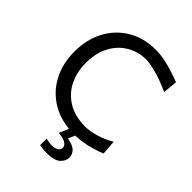

<svg xmlns="http://www.w3.org/2000/svg" viewBox="-275 -910 1276 1276"><g transform="rotate(45 363.0 -271.5)"><path d="M440.9 11.7Q320.8 11.7 233.6 -38.8Q146.5 -89.4 99.4 -177.7Q52.2 -266.1 52.2 -378.9Q52.2 -493.7 99.1 -581.8Q146 -669.9 230.5 -720.2Q314.9 -770.5 426.8 -770.5Q469.7 -770.5 515.1 -761Q560.5 -751.5 601.8 -738Q643.1 -724.6 673.8 -712.4L664.6 -610.4Q583 -647.9 520 -663.8Q457 -679.7 425.3 -679.7Q350.1 -678.2 289.8 -641.8Q229.5 -605.5 194.3 -538.8Q159.2 -472.2 159.2 -378.9Q159.2 -295.9 191.9 -228Q224.6 -160.2 289.6 -119.4Q354.5 -78.6 450.2 -76.7Q499 -76.7 555.4 -93.5Q611.8 -110.4 660.6 -140.1L668.5 -37.6Q621.1 -17.1 560.3 -2.7Q499.5 11.7 440.9 11.7ZM397 228.5Q381.8 228.5 362.5 226.1Q343.3 223.6 331.1 221.7V160.6Q340.3 163.1 356.7 165.8Q373 168.5 384.8 168.5Q420.9 167.5 435.5 156Q450.2 144.5 450.2 126.5Q450.2 110.8 432.9 96.7Q415.5 82.5 361.3 76.2L401.9 -20.5H456.1V0L430.2 60.1Q484.9 68.8 506.1 91.3Q527.3 113.8 527.3 141.1Q527.3 176.8 497.8 202.6Q468.3 228.5 397 228.5Z"/></g></svg>

Font: Pinar DS1 Medium
Style: Regular
Weight: 500
Designer: Amin Abedi
Version: Version 3.000